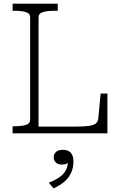

<svg xmlns="http://www.w3.org/2000/svg" viewBox="-20 -730 671 1051"><path d="M296 -710H49V-671H60Q97 -671 121 -664Q145 -657 145 -635V-75Q145 -53 121 -46Q97 -39 60 -39H49V0H568V-218H531L518 -81Q516 -63 503.5 -53.5Q491 -44 464 -40.5Q437 -37 394 -37H191V-635Q191 -657 215 -664Q239 -671 280 -671H296ZM273 301 247 270Q283 256 305.5 240Q328 224 339.5 203.5Q351 183 351 158L361 152Q355 161 344.5 166Q334 171 319 171Q298 171 286 160Q274 149 274 131Q274 113 287 101.5Q300 90 324 90Q353 90 367.5 106Q382 122 382 154Q382 188 369.5 215.5Q357 243 333 264Q309 285 273 301Z"/></svg>

Font: Roboto Serif Thin
Style: Regular
Weight: 250
Designer: Greg Gazdowicz
Foundry: Commercial Type
Version: Version 1.004